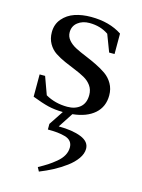

<svg xmlns="http://www.w3.org/2000/svg" viewBox="-115 -519 660 890"><g transform="rotate(15 215.0 -74.5)"><path d="M47.9 -25.9V-132.8H74.2L105 -47.9Q151.9 -21 210 -21Q248 -21 271.5 -41Q294.9 -61 294.9 -100.1Q294.9 -125.5 281.5 -144.3Q268.1 -163.1 246.6 -175Q225.1 -187 199.2 -197.3Q173.3 -207.5 147.5 -219Q121.6 -230.5 100.1 -244.6Q78.6 -258.8 65.2 -282.5Q51.8 -306.2 51.8 -336.9Q51.8 -375 74.7 -401.9Q97.7 -428.7 132.3 -440.4Q167 -452.1 210 -452.1Q298.3 -452.1 358.9 -412.1V-314H333L301.8 -396Q263.2 -422.9 210 -422.9Q176.8 -422.9 154.3 -405.3Q131.8 -387.7 131.8 -357.9Q131.8 -336.9 145.8 -320.6Q159.7 -304.2 182.1 -292.7Q204.6 -281.2 231.4 -270.3Q258.3 -259.3 285.2 -246.3Q312 -233.4 334.5 -217.8Q356.9 -202.1 370.8 -177.7Q384.8 -153.3 384.8 -122.1Q384.8 -67.4 347.2 -34.2Q309.6 -1 242.2 5.9L195.8 77.1Q262.2 77.1 303.7 93.8Q345.2 110.4 345.2 145Q345.2 168.5 328.4 192.4Q311.5 216.3 283.7 236.8Q255.9 257.3 225.1 273.7Q194.3 290 161.1 303.2L150.9 284.2Q176.8 270 194.1 258.8Q211.4 247.6 231.2 231.2Q251 214.8 261 196.5Q271 178.2 271 158.2Q271 141.1 261.7 129.6Q252.4 118.2 234.1 113Q215.8 107.9 196.8 106Q177.7 104 150.9 104V77.1L196.8 7.8Q157.2 7.3 126 -0.2Q94.7 -7.8 47.9 -25.9Z"/></g></svg>

Font: Dihjauti S
Style: Bold
Weight: 700
Designer: T. Christopher White
Version: Version 3.0.0